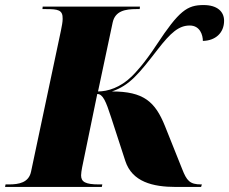

<svg xmlns="http://www.w3.org/2000/svg" viewBox="-45 -740 907 760"><path d="M-25 0H358L360 -10H347C293 -10 276 -20 276 -46C276 -55 278 -65 280 -77L340 -368C362 -368 374 -340 395 -275L451 -103C478 -20 560 0 651 0H751L754 -10H751C706 -10 694 -25 676 -71L608 -241C569 -338 523 -378 398 -378C468 -402 504 -447 579 -544C631 -611 663 -639 706 -639C747 -639 758 -601 758 -578C807 -579 842 -609 842 -658C842 -694 815 -720 761 -720C696 -720 664 -698 575 -563C525 -487 492 -453 477 -438C431 -393 381 -378 343 -378L401 -651C411 -697 451 -704 495 -704H508L509 -714H124L123 -704H136C185 -704 204 -701 203 -665C203 -653 200 -638 196 -618L78 -61C69 -17 30 -10 -10 -10H-23Z"/></svg>

Font: Noto Serif Display Black
Style: Italic
Weight: 900
Italic angle: -12°
Designer: Monotype Design Team
Foundry: Monotype Imaging Inc.
Version: Version 2.009